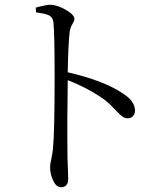

<svg xmlns="http://www.w3.org/2000/svg" viewBox="-20 -762 679 805"><path d="M236 23Q215 23 202 -7Q190 -33 190 -62Q190 -73 195 -95Q200 -119 202 -137Q209 -208 209 -438Q209 -620 204 -668Q202 -689 185 -698Q171 -705 131 -710L130 -730Q135 -731 144 -734Q176 -742 190 -742Q219 -742 255.5 -721Q292 -700 292 -683Q292 -674 284 -662Q274 -645 272 -628Q266 -574 264 -459Q415 -424 494 -371Q546 -338 546 -299Q546 -286 539 -277Q530 -266 516 -266Q503 -266 492 -274Q485 -279 469 -296Q442 -325 419 -343Q355 -390 264 -426Q261 -258 263 -100Q264 -78 265 -45Q266 -21 266 -13Q266 23 236 23Z"/></svg>

Font: GenRyuMin TW R
Style: Regular
Weight: 400
Version: Version 1.501;PS 1;hotconv 16.6.51;makeotf.lib2.5.65220